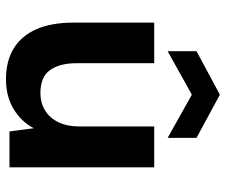

<svg xmlns="http://www.w3.org/2000/svg" viewBox="-78 -684 773 658"><g transform="rotate(90 309.0 -354.5)"><path d="M251 12Q189 12 145.5 -14.5Q102 -41 79.5 -92.5Q57 -144 57 -219V-496H196V-232Q196 -171 220 -138.5Q244 -106 298 -106Q332 -106 358 -122Q384 -138 398.5 -168Q413 -198 413 -240V-496H553V0H430L419 -83Q396 -40 353 -14Q310 12 251 12ZM155 -542V-641L304 -721L452 -641V-542L304 -625Z"/></g></svg>

Font: DM Sans 24pt ExtraBold
Style: Regular
Weight: 800
Designer: Colophon Foundry, Jonny Pinhorn
Foundry: Colophon Foundry
Version: Version 4.004;gftools[0.9.30]